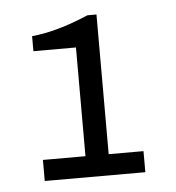

<svg xmlns="http://www.w3.org/2000/svg" viewBox="-37 -832 409 445"><g transform="rotate(-5 167.0 -609.0)"><path d="M203 -796V-471H284V-422H50V-471H149V-724H50V-759Q107 -764 182 -796Z"/></g></svg>

Font: Chivo
Style: Regular
Weight: 400
Designer: Hector Gatti
Foundry: Omnibus-Type
Version: Version 1.007;PS 001.007;hotconv 1.0.88;makeotf.lib2.5.64775